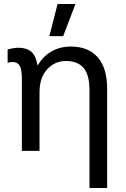

<svg xmlns="http://www.w3.org/2000/svg" viewBox="-20 -752 627 957"><path d="M514 -310V185H426V-302Q426 -379 396.5 -413.5Q367 -448 309 -448Q253 -448 215 -406.5Q177 -365 177 -292V0H89V-359Q89 -406 78 -424.5Q67 -443 43 -443Q29 -443 18 -439V-505Q49 -514 72 -514Q113 -514 136 -494Q159 -474 167 -427H169Q194 -471 236.5 -495.5Q279 -520 333 -520Q420 -520 467 -466.5Q514 -413 514 -310ZM226 -572 267 -732H356L295 -572Z"/></svg>

Font: CST
Style: Regular
Weight: 400
Version: Version 1.00